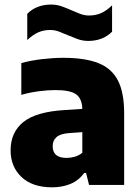

<svg xmlns="http://www.w3.org/2000/svg" viewBox="-20 -811 614 842"><path d="M208.5 10.5Q122 10.5 74.2 -34.8Q26.5 -80 26.5 -151.5Q26.5 -231 82.5 -276Q138.5 -321 264.5 -328.5L341 -333.5Q339.5 -379.5 313.2 -397.8Q287 -416 222.5 -416Q190.5 -416 150.2 -410.8Q110 -405.5 73.5 -395V-534.5Q116 -546 165.5 -551.8Q215 -557.5 257.5 -557.5Q351 -557.5 410 -534.8Q469 -512 496.8 -458.8Q524.5 -405.5 524.5 -314.5V0H370.5L357.5 -52.5H349Q325 -19 288.5 -4.2Q252 10.5 208.5 10.5ZM211 -170Q211 -118.5 272 -118.5Q289 -118.5 307.2 -123.5Q325.5 -128.5 341 -141V-231.5L285 -227.5Q245.5 -225 228.2 -210Q211 -195 211 -170ZM367 -631.5Q342 -631.5 319.8 -639.8Q297.5 -648 276.5 -657Q257.5 -665.5 238.8 -672.5Q220 -679.5 200.5 -679.5Q171 -679.5 147.5 -669Q124 -658.5 99.5 -635.5V-750.5Q140 -791 204 -791Q229 -791 251.2 -783Q273.5 -775 294.5 -765.5Q313.5 -757 332.2 -750Q351 -743 370.5 -743Q400 -743 423.5 -753.5Q447 -764 471.5 -787.5V-672Q431 -631.5 367 -631.5Z"/></svg>

Font: Encode Sans XBd
Style: Regular
Weight: 800
Designer: Multiple Designers
Foundry: Impallari Type
Version: Version 3.002; ttfautohint (v1.8.3) -l 8 -r 50 -G 200 -x 14 